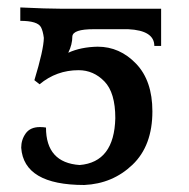

<svg xmlns="http://www.w3.org/2000/svg" viewBox="-20 -497 517 526"><path d="M210.9 9.8Q45.4 9.8 38.1 -92.3Q38.1 -114.3 50.5 -131.6Q63 -148.9 89.4 -148.9Q99.1 -148.9 106 -147.5Q106 -51.3 198.2 -44.9Q293 -52.7 295.9 -173.3Q295.9 -243.2 266.1 -273.9Q236.3 -304.7 195.3 -304.7Q134.8 -304.7 88.4 -266.1L74.2 -277.3Q99.6 -360.8 100.1 -393.1Q97.7 -412.1 92.3 -422.4Q83 -439.9 35.6 -439.9V-476.6Q107.9 -473.1 147 -473.1H421.4V-371.1H402.8Q402.8 -413.6 331.1 -417H236.3Q180.2 -417 178.2 -397.5Q178.2 -375 167 -352.5Q201.2 -368.2 247.6 -369.1Q308.1 -369.1 352.8 -322.5Q397.5 -275.9 397.5 -191.9Q397.5 -97.7 343 -45.7Q288.6 6.3 210.9 9.8Z"/></svg>

Font: Kelvinch
Style: Bold
Weight: 700
Designer: Paul James Miller
Foundry: High-Logic / Made with FontCreator
Version: Version 3.501;March 28, 2021;FontCreator 13.0.0.2683 64-bit